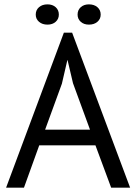

<svg xmlns="http://www.w3.org/2000/svg" viewBox="-20 -861 625 881"><path d="M8 0ZM418 -194H160L90 0H8L273 -711H311L577 0H490ZM187 -266H393L315 -479L290 -585H289L264 -477ZM144 -794Q144 -815 159 -828Q174 -841 198 -841Q221 -841 235.5 -828Q250 -815 250 -794Q250 -774 235.5 -761Q221 -748 198 -748Q174 -748 159 -761Q144 -774 144 -794ZM336 -794Q336 -815 350.5 -828Q365 -841 388 -841Q412 -841 427 -828Q442 -815 442 -794Q442 -774 427 -761Q412 -748 388 -748Q365 -748 350.5 -761Q336 -774 336 -794Z"/></svg>

Font: PT Sans
Style: Regular
Weight: 400
Designer: A.Korolkova, O.Umpeleva, V.Yefimov
Foundry: ParaType Ltd
Version: Version 2.003